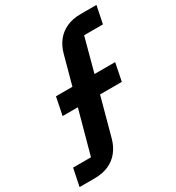

<svg xmlns="http://www.w3.org/2000/svg" viewBox="-251 -817 981 1070"><g transform="rotate(-30 239.5 -282.0)"><path d="M-55 134 -32 22H83L159 -256H61L84 -370H190L240 -554Q252 -598 277 -630Q302 -662 341 -680Q380 -698 432 -698H534L511 -586H390L332 -370H465L442 -256H302L235 -9Q223 34 197.5 66.5Q172 99 133 116.5Q94 134 42 134Z"/></g></svg>

Font: IBM Plex Sans
Style: Italic
Weight: 400
Italic angle: -11.31°
Designer: Mike Abbink, Paul van der Laan, Pieter van Rosmalen
Foundry: Bold Monday
Version: Version 3.201